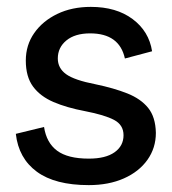

<svg xmlns="http://www.w3.org/2000/svg" viewBox="-20 -529 501 558"><path d="M238 9Q140 9 87 -30Q34 -69 26 -140L108 -160Q115 -114 146 -91Q177 -68 238 -68Q287 -68 313 -86.5Q339 -105 339 -136Q339 -166 311.5 -180.5Q284 -195 227 -206Q174 -216 135.5 -232.5Q97 -249 76 -277.5Q55 -306 55 -353Q55 -398 79.5 -433Q104 -468 146.5 -488.5Q189 -509 244 -509Q318 -509 365.5 -473.5Q413 -438 422 -380L343 -359Q327 -432 242 -432Q198 -432 173 -411.5Q148 -391 148 -359Q148 -331 172 -313.5Q196 -296 258 -284Q311 -273 350 -257.5Q389 -242 410.5 -215.5Q432 -189 433 -143Q433 -99 408.5 -64.5Q384 -30 340 -10.5Q296 9 238 9Z"/></svg>

Font: Livvic Medium
Style: Regular
Weight: 500
Designer: Jacques Le Bailly, Baron von Fonthausen
Version: Version 1.001; ttfautohint (v1.8.2)